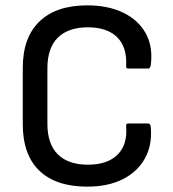

<svg xmlns="http://www.w3.org/2000/svg" viewBox="-20 -686 645 717"><path d="M306 11Q189 11 127 -48.5Q65 -108 65 -223V-432Q65 -546 127.5 -606Q190 -666 306 -666Q383 -666 439.5 -639Q496 -612 524 -562Q552 -512 543 -442Q542 -438 540 -434Q538 -430 532 -430H460Q449 -430 451 -440Q455 -510 417.5 -547Q380 -584 308 -584Q235 -584 196 -545.5Q157 -507 157 -431V-224Q157 -148 196 -109.5Q235 -71 308 -71Q382 -71 419.5 -109Q457 -147 451 -215Q449 -225 460 -225H532Q542 -225 543 -212Q549 -144 521 -94Q493 -44 438 -16.5Q383 11 306 11Z"/></svg>

Font: Sofia Sans Semi Condensed Medium
Style: Regular
Weight: 500
Designer: Botio Nikoltchev, Ani Petrova
Foundry: lettersoup
Version: Version 4.100